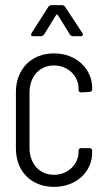

<svg xmlns="http://www.w3.org/2000/svg" viewBox="-20 -720 432 748"><path d="M109 -579H140C145 -579 149 -582 152 -586L199 -662C200 -664 204 -664 205 -662L252 -586C255 -582 259 -579 264 -579H295C300 -579 303 -581 303 -585C303 -587 302 -589 301 -591L234 -693C231 -697 227 -700 222 -700H180C175 -700 171 -697 168 -693L103 -591C99 -584 101 -579 109 -579ZM190 8C280 8 339 -53 339 -125V-133C339 -139 335 -143 329 -143H296C290 -143 286 -139 286 -133V-128C286 -82 247 -39 190 -39C134 -39 95 -82 95 -144V-359C95 -422 134 -465 190 -465C247 -465 286 -422 286 -376V-370C286 -364 290 -360 296 -360L329 -362C335 -362 339 -366 339 -372V-378C339 -449 280 -512 190 -512C101 -512 42 -449 42 -362V-142C42 -53 101 8 190 8Z"/></svg>

Font: Barlow Condensed Light
Style: Regular
Weight: 300
Width: 3
Designer: Jeremy Tribby
Foundry: Tribby Type
Version: Version 1.422;hotconv 1.0.109;makeotfexe 2.5.65596